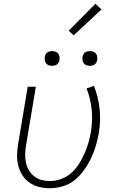

<svg xmlns="http://www.w3.org/2000/svg" viewBox="-20 -990 640 1018"><path d="M243 8Q214 8 186.5 1Q159 -6 136.5 -21.5Q114 -37 99 -60.5Q84 -84 77 -111Q70 -138 70.5 -167Q71 -196 76 -226L127 -530H170L118 -219Q114 -196 113.5 -173Q113 -150 117.5 -128.5Q122 -107 133 -88Q144 -69 161 -55.5Q178 -42 199.5 -36Q221 -30 244 -30Q273 -30 303 -40.5Q333 -51 357 -72Q381 -93 398 -120Q415 -147 427.5 -175Q440 -203 448.5 -232Q457 -261 462 -291Q472 -351 466 -409.5Q460 -468 439 -521L478 -535Q501 -477 508 -413.5Q515 -350 504 -285Q498 -250 488 -216.5Q478 -183 462.5 -150.5Q447 -118 425.5 -88Q404 -58 375.5 -35Q347 -12 312 -2Q277 8 243 8ZM456 -641Q447 -641 438.5 -644Q430 -647 424.5 -654Q419 -661 417.5 -670.5Q416 -680 418 -690Q419 -696 422 -702Q425 -708 431 -712Q437 -716 443.5 -717.5Q450 -719 456 -719Q466 -719 474.5 -716Q483 -713 488.5 -706Q494 -699 495.5 -689.5Q497 -680 495 -670Q494 -664 490.5 -658Q487 -652 481.5 -648Q476 -644 469.5 -642.5Q463 -641 456 -641ZM256 -641Q247 -641 238.5 -644Q230 -647 224.5 -654Q219 -661 217.5 -670.5Q216 -680 218 -690Q219 -696 222 -702Q225 -708 231 -712Q237 -716 243.5 -717.5Q250 -719 256 -719Q266 -719 274.5 -716Q283 -713 288.5 -706Q294 -699 295.5 -689.5Q297 -680 295 -670Q294 -664 290.5 -658Q287 -652 281.5 -648Q276 -644 269.5 -642.5Q263 -641 256 -641ZM371 -803 344 -827 486 -970 518 -940Z"/></svg>

Font: Iosevka Curly XLtExObl
Style: Regular
Weight: 200
Width: 7
Italic angle: -9°
Monospace: yes
Designer: Belleve Invis
Foundry: Belleve Invis
Version: Version 11.0.1; ttfautohint (v1.8.3)